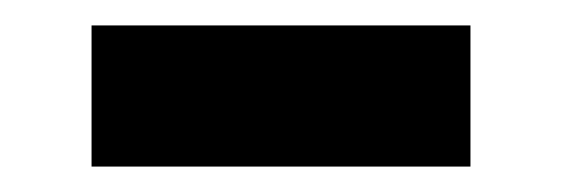

<svg xmlns="http://www.w3.org/2000/svg" viewBox="-20 -350 442 151"><path d="M52 -219H350V-330H52Z"/></svg>

Font: Ronzino
Style: Bold
Weight: 700
Designer: Nunzio Mazzaferro
Foundry: Collletttivo
Version: Version 1.000;Glyphs 3.3 (3337)